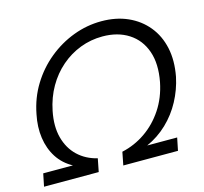

<svg xmlns="http://www.w3.org/2000/svg" viewBox="-103 -822 994 936"><g transform="rotate(-15 394.5 -353.5)"><path d="M170 -64Q122 -90 94 -133.5Q66 -177 58 -233Q50 -289 63 -351Q78 -430 118 -495Q158 -560 216 -607.5Q274 -655 343 -681Q412 -707 485 -707Q559 -707 617.5 -681Q676 -655 715 -607.5Q754 -560 768 -495Q782 -430 767 -351Q754 -289 724 -233Q694 -177 648.5 -133.5Q603 -90 545 -64H696L683 0H407L420 -66Q484 -80 538.5 -117.5Q593 -155 631.5 -213Q670 -271 685 -346Q702 -435 679.5 -499.5Q657 -564 602.5 -599Q548 -634 471 -634Q412 -634 358.5 -613.5Q305 -593 261 -555Q217 -517 186.5 -464Q156 -411 143 -346Q128 -271 143.5 -213Q159 -155 198.5 -117.5Q238 -80 296 -66L283 0H7L20 -64Z"/></g></svg>

Font: Albert Sans
Style: Italic
Weight: 400
Italic angle: -11.25°
Designer: Andreas Rasmussen
Foundry: a.Foundry
Version: Version 1.025